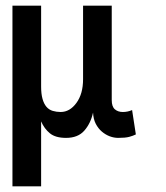

<svg xmlns="http://www.w3.org/2000/svg" viewBox="-20 -475 586 677"><path d="M308.1 -78.1Q299.8 -40 277.3 -14.4Q254.9 11.2 212.9 11.2Q175.8 11.2 156 -4.9Q136.2 -21 125 -46.9V182.1H23.9V-455.1H125V-169.9Q125 -144 129.9 -126.5Q134.8 -108.9 143.8 -98.4Q152.8 -87.9 166 -84Q179.2 -80.1 193.8 -80.1Q226.1 -80.1 249.5 -112.1Q272.9 -144 272.9 -195.8V-455.1H374V-122.1Q374 -99.1 385 -89.6Q396 -80.1 413.1 -80.1Q430.2 -80.1 445.8 -86.9L459 -1Q449.2 3.9 435.5 7.6Q421.9 11.2 397 11.2Q381.8 11.2 366.9 5.6Q352.1 0 339.1 -11Q326.2 -22 317.6 -38.6Q309.1 -55.2 308.1 -78.1Z"/></svg>

Font: Anonymous Pro
Style: Bold
Weight: 700
Monospace: yes
Designer: Mark Simonson
Version: Version 1.003